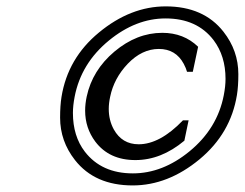

<svg xmlns="http://www.w3.org/2000/svg" viewBox="-20 -767 764 599"><path d="M497.1 -747.1Q615.2 -747.1 677.2 -668Q723.6 -608.9 723.6 -535.6Q723.6 -497.6 719.2 -470.7Q699.7 -350.6 602.5 -270Q503.9 -188.5 394 -188.5Q275.9 -188.5 213.9 -267.6Q167.5 -326.7 167.5 -399.9Q167.5 -438 171.9 -464.8Q191.4 -585.4 288.6 -665.5Q387.2 -747.1 497.1 -747.1ZM496.6 -709.5Q403.8 -709.5 319.8 -640.6Q232.9 -569.3 212.9 -465.3Q207.5 -437.5 207.5 -414.6Q207.5 -342.3 244.6 -293.9Q296.9 -226.1 394.5 -226.1Q487.3 -226.1 571.3 -294.9Q658.2 -366.2 678.2 -470.2Q683.6 -498 683.6 -521Q683.6 -592.3 646.5 -641.6Q594.7 -709.5 496.6 -709.5ZM568.4 -391.6 555.2 -328.1Q482.9 -267.6 402.3 -267.6Q320.8 -267.6 277.3 -325.2Q245.6 -367.7 245.6 -421.9Q245.6 -442.9 250.5 -465.8Q268.1 -547.9 336.9 -606Q406.7 -664.6 486.3 -664.6Q553.2 -664.6 598.1 -621.1L581.5 -543H563.5Q560.5 -554.2 553.2 -567.9Q528.3 -614.3 475.6 -614.3Q422.9 -614.3 378.4 -567.9Q335.4 -522.5 323.7 -465.3Q319.3 -445.3 319.3 -427.2Q319.3 -392.1 335 -363.3Q360.8 -316.9 412.6 -316.9Q479 -316.9 550.8 -391.6Z"/></svg>

Font: Classica
Style: Book Oblique
Weight: 400
Italic angle: -12°
Designer: Wojciech Kalinowski "wmk69" (wmk69@o2.pl)
Foundry: Wojciech Kalinowski "wmk69" (wmk69@o2.pl)
Version: Version 2.1.1; 2021-05-14